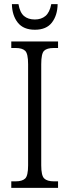

<svg xmlns="http://www.w3.org/2000/svg" viewBox="-20 -916 338 936"><path d="M35 0V-32H57Q88 -32 102.5 -45.5Q117 -59 117 -110V-603Q117 -655 102.5 -668.5Q88 -682 57 -682H35V-714H263V-682H242Q209 -682 195 -668.5Q181 -655 181 -603V-110Q181 -60 195.5 -46Q210 -32 242 -32H263V0ZM150 -771Q94 -771 66.5 -806Q39 -841 38 -896H70Q77 -855 97 -838Q117 -821 150 -821Q181 -821 201.5 -838Q222 -855 230 -896H261Q260 -841 233 -806Q206 -771 150 -771Z"/></svg>

Font: Noto Serif Condensed Light
Style: Regular
Weight: 300
Width: 3
Designer: Monotype Design Team
Foundry: Monotype Imaging Inc.
Version: Version 2.013